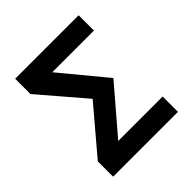

<svg xmlns="http://www.w3.org/2000/svg" viewBox="-187 -827 961 961"><g transform="rotate(-45 293.0 -346.5)"><path d="M68.4 0H527.3V-108.4H212.9L418.5 -348.1L222.7 -585H517.6V-693.4H68.4V-585L271.5 -348.1L68.4 -108.4Z"/></g></svg>

Font: Cascadia Code NF SemiBold
Style: Regular
Weight: 600
Monospace: yes
Designer: Aaron Bell
Foundry: Saja Typeworks
Version: Version 2404.023